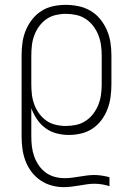

<svg xmlns="http://www.w3.org/2000/svg" viewBox="-20 -548 540 791"><path d="M242 223Q217 223 192 216Q167 209 146 194.5Q125 180 109.5 159.5Q94 139 85 115Q76 91 72.5 65.5Q69 40 69 15V-320Q69 -346 72.5 -372Q76 -398 86 -422.5Q96 -447 112.5 -468Q129 -489 151 -503Q173 -517 199 -522.5Q225 -528 251 -528Q277 -528 303.5 -522.5Q330 -517 353 -503.5Q376 -490 393 -469Q410 -448 420.5 -423.5Q431 -399 435 -373Q439 -347 439 -320V-200Q439 -174 435.5 -148.5Q432 -123 423 -99Q414 -75 398.5 -54Q383 -33 361.5 -18.5Q340 -4 314.5 2Q289 8 264 8Q238 8 213 1.5Q188 -5 167.5 -20Q147 -35 132.5 -56.5Q118 -78 109 -102V15Q109 36 111.5 56.5Q114 77 121 96.5Q128 116 140 133.5Q152 151 168.5 163Q185 175 205 180.5Q225 186 246 186Q262 186 277 184Q292 182 307.5 179.5Q323 177 338 175Q353 173 369 173Q384 173 400 175.5Q416 178 431 182V219Q416 214 400 211.5Q384 209 368 209Q352 209 336.5 211.5Q321 214 305.5 216.5Q290 219 274 221Q258 223 242 223ZM251 -29Q272 -29 293.5 -33.5Q315 -38 333 -50Q351 -62 364 -79Q377 -96 385 -116Q393 -136 396 -157.5Q399 -179 399 -200V-320Q399 -341 396 -362.5Q393 -384 385 -404Q377 -424 364 -441Q351 -458 333 -470Q315 -482 293.5 -486.5Q272 -491 251 -491Q230 -491 209 -486Q188 -481 171 -469Q154 -457 141.5 -440Q129 -423 121.5 -403Q114 -383 111.5 -362Q109 -341 109 -320V-200Q109 -179 111.5 -158Q114 -137 121.5 -117Q129 -97 141.5 -80Q154 -63 171 -51Q188 -39 209 -34Q230 -29 251 -29Z"/></svg>

Font: Iosevka Curly Extralight
Style: Regular
Weight: 200
Monospace: yes
Designer: Belleve Invis
Foundry: Belleve Invis
Version: Version 22.1.2; ttfautohint (v1.8.4)